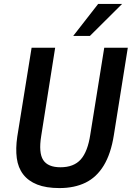

<svg xmlns="http://www.w3.org/2000/svg" viewBox="-20 -948 671 978"><path d="M283 10Q215 10 169.5 -8Q124 -26 98 -60Q72 -94 65.5 -142.5Q59 -191 68 -252L141 -705H261L190 -256Q176 -170 200 -133Q224 -96 288 -96Q356 -96 391.5 -136Q427 -176 440 -263L511 -705H631L560 -260Q545 -165 508.5 -105Q472 -45 415.5 -17.5Q359 10 283 10ZM353 -765 480 -928H602L438 -765Z"/></svg>

Font: Nunito Sans 10pt Condensed
Style: Bold Italic
Weight: 700
Width: 3
Italic angle: -9°
Designer: Vernon Adams
Foundry: Vernon Adams
Version: Version 3.101;gftools[0.9.27]